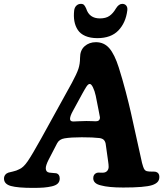

<svg xmlns="http://www.w3.org/2000/svg" viewBox="-34 -942 844 974"><path d="M460 -748.5Q424.3 -748.5 398.9 -759.5Q373.5 -770.5 360.6 -790.3Q347.7 -810.1 343.3 -834.7Q338.9 -859.4 342.3 -889.2Q344.2 -904.3 353.5 -913.3Q362.8 -922.4 376.5 -922.4Q387.2 -922.4 392.6 -916.5Q397.9 -910.6 403.3 -898.4Q418.9 -848.6 472.7 -848.6Q502.9 -848.6 521.2 -861.3Q539.6 -874 553.7 -898.4Q568.4 -922.4 585.9 -922.4Q599.6 -922.4 606.7 -913.3Q613.8 -904.3 611.8 -889.2Q604 -826.7 566.7 -787.6Q529.3 -748.5 460 -748.5ZM255.9 -215.3 211.9 -130.4Q198.2 -103 198.2 -88.4Q198.2 -69.3 215.8 -66.4Q223.6 -64.9 235.1 -64.5Q246.6 -64 252 -63Q269 -58.1 269 -36.1Q269 -21 259.3 -11.2Q249.5 -1.5 229.2 3.2Q209 7.8 187.5 9.5Q166 11.2 133.3 11.2Q56.2 11.2 21.2 1.5Q-13.7 -8.3 -13.7 -36.1Q-13.7 -46.9 -7.6 -54.9Q-1.5 -63 8.8 -66.4Q13.2 -67.9 31.7 -72Q50.3 -76.2 62.5 -83Q83.5 -90.8 106 -123.3Q128.4 -155.8 174.8 -239.3L331.1 -522.5Q355.5 -567.9 363.8 -593Q372.1 -618.2 372.1 -648.9Q372.1 -687 395.3 -707.5Q418.5 -728 452.6 -728Q494.1 -728 520.8 -697Q547.4 -666 568.8 -598.6Q586.9 -541.5 603.8 -477.1Q620.6 -412.6 629.6 -372.6Q638.7 -332.5 656.2 -252.4Q673.8 -172.4 681.2 -139.6Q684.6 -123 686.5 -115.5Q688.5 -107.9 692.1 -96.7Q695.8 -85.4 700.2 -80.3Q704.6 -75.2 710.9 -73.7Q721.2 -71.3 735.6 -71.5Q750 -71.8 756.8 -70.3Q774.4 -64.9 774.4 -44.9Q774.4 -28.3 765.1 -18.6Q755.9 -8.8 737.8 -2.9Q700.7 9.3 591.3 9.3Q516.6 9.3 478 -1.5Q439 -10.3 439 -38.1Q439 -58.6 457.5 -65.4Q463.4 -66.9 474.4 -66.2Q485.4 -65.4 492.7 -66.4Q503.9 -67.9 510.5 -75.9Q517.1 -84 517.1 -95.7Q517.1 -106.9 514.6 -123L502 -212.9Q499.5 -225.6 492.2 -232.7Q484.9 -239.7 470.2 -241.7Q439 -245.6 380.4 -245.6Q326.2 -245.6 293.5 -240.2Q266.6 -235.8 255.9 -215.3ZM404.3 -328.1Q419.4 -328.1 433.8 -327.4Q448.2 -326.7 452.1 -326.7Q473.1 -326.7 473.1 -346.7Q473.1 -350.6 466.3 -382.3L451.7 -456.1Q446.3 -481 437.7 -498.5Q429.2 -516.1 421.4 -516.1Q417.5 -516.1 413.3 -512.9Q409.2 -509.8 403.8 -501.5Q398.4 -493.2 395 -487.1Q391.6 -481 383.8 -467.3L335.4 -378.4Q321.3 -353 321.3 -338.9Q321.3 -325.7 337.9 -325.7Q339.4 -325.7 365 -326.9Q390.6 -328.1 404.3 -328.1Z"/></svg>

Font: Cooper*
Style: Bold Italic
Weight: 700
Italic angle: -7°
Designer: Owen Earl
Foundry: indestructible type*
Version: Version 0.001